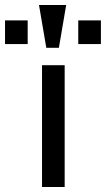

<svg xmlns="http://www.w3.org/2000/svg" viewBox="-124 -743 421 763"><path d="M-14 -568H-104V-662H-14ZM277 -568H187V-662H277ZM110 -553H60L31 -723H139ZM133 0H43V-484H133Z"/></svg>

Font: Gamestation Display
Style: Regular
Weight: 400
Designer: Jonas Hecksher
Foundry: Jonas Hecksher, Playtypeª, e-types AS
Version: Version 1.003